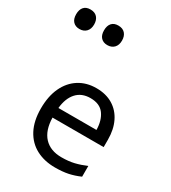

<svg xmlns="http://www.w3.org/2000/svg" viewBox="-275 -1067 1065 1193"><g transform="rotate(30 258.0 -470.5)"><path d="M292 -546Q361 -546 410.5 -516Q460 -486 486.5 -431.5Q513 -377 513 -304V-251H146Q148 -160 192.5 -112.5Q237 -65 317 -65Q368 -65 407.5 -74.5Q447 -84 489 -102V-25Q448 -7 408 1.5Q368 10 313 10Q237 10 178.5 -21Q120 -52 87.5 -113.5Q55 -175 55 -264Q55 -352 84.5 -415Q114 -478 167.5 -512Q221 -546 292 -546ZM291 -474Q228 -474 191.5 -433.5Q155 -393 148 -321H421Q420 -389 389 -431.5Q358 -474 291 -474ZM215 -811Q186 -811 169 -829Q152 -847 152 -881Q152 -914 168 -932.5Q184 -951 215 -951Q247 -951 264 -932Q281 -913 281 -881Q281 -848 263 -829.5Q245 -811 215 -811ZM15 -811Q-14 -811 -31 -829Q-48 -847 -48 -881Q-48 -914 -32 -932.5Q-16 -951 15 -951Q47 -951 64 -932Q81 -913 81 -881Q81 -848 63 -829.5Q45 -811 15 -811Z"/></g></svg>

Font: Noto Sans Tifinagh Ahaggar
Style: Regular
Weight: 400
Designer: JamraPatel
Foundry: JamraPatel LLC
Version: Version 2.006; ttfautohint (v1.8.4.7-5d5b)